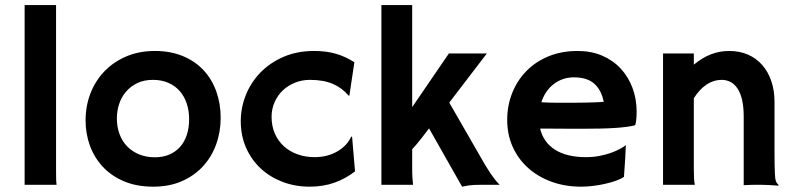

<svg xmlns="http://www.w3.org/2000/svg" viewBox="-20 -718 3090 746"><path d="M75.7 -698.2H197.8V-54.7Q197.8 -29.8 198.2 -18.1Q198.7 -6.3 199.7 0H75.7Z M312.5 -250Q312.5 -306.2 331.5 -355.2Q350.6 -404.3 385.7 -440.9Q420.9 -477.5 470.7 -498.8Q520.5 -520 582 -520Q642.6 -520 690.2 -500.2Q737.8 -480.5 770.5 -445.6Q803.2 -410.6 820.3 -363Q837.4 -315.4 837.4 -260.3Q837.4 -205.6 819.8 -157Q802.2 -108.4 768.6 -71.8Q734.9 -35.2 686.3 -13.9Q637.7 7.3 575.7 7.3Q510.7 7.3 461.4 -13.7Q412.1 -34.7 379.2 -70.3Q346.2 -106 329.3 -152.3Q312.5 -198.7 312.5 -250ZM434.1 -258.3Q434.1 -224.6 444.6 -196.5Q455.1 -168.5 474.6 -148.7Q494.1 -128.9 521.2 -117.9Q548.3 -106.9 582 -106.9Q613.8 -106.9 638.4 -117.7Q663.1 -128.4 680.2 -147.9Q697.3 -167.5 706.1 -194.6Q714.8 -221.7 714.8 -254.9Q714.8 -287.6 705.6 -315.7Q696.3 -343.8 678.2 -364.3Q660.2 -384.8 634 -396.2Q607.9 -407.7 574.2 -407.7Q539.1 -407.7 512.7 -394.8Q486.3 -381.8 468.8 -360.8Q451.2 -339.8 442.6 -313Q434.1 -286.1 434.1 -258.3Z M915.5 -247.1Q915.5 -299.8 935.3 -349.1Q955.1 -398.4 992.2 -436.5Q1029.3 -474.6 1082 -497.3Q1134.8 -520 1200.7 -520Q1248 -520 1285.6 -509Q1323.2 -498 1356.9 -476.1L1337.4 -346.2L1334 -346.7Q1310.1 -376 1273.7 -391.8Q1237.3 -407.7 1184.1 -407.7Q1153.8 -407.7 1126.7 -397Q1099.6 -386.2 1079.3 -367.2Q1059.1 -348.1 1047.1 -321.5Q1035.2 -294.9 1035.2 -263.7Q1035.2 -228.5 1047.6 -199.7Q1060.1 -170.9 1082.3 -150.4Q1104.5 -129.9 1135.3 -118.7Q1166 -107.4 1203.1 -107.4Q1227.1 -107.4 1249.3 -113Q1271.5 -118.7 1289.8 -129.2Q1308.1 -139.6 1322.3 -154.3Q1336.4 -168.9 1344.7 -187.5L1348.1 -186L1359.4 -52.2Q1324.2 -24.4 1280.3 -8.5Q1236.3 7.3 1183.1 7.3Q1127 7.3 1078.1 -11.2Q1029.3 -29.8 993.2 -63.2Q957 -96.7 936.3 -143.6Q915.5 -190.4 915.5 -247.1Z M1461.9 -698.2H1581.5V-301.8L1724.1 -510.3H1871.6L1725.6 -319.3L1848.1 -106.4Q1858.4 -88.4 1867.4 -73.2Q1876.5 -58.1 1885 -45.4Q1893.6 -32.7 1902.3 -21.5Q1911.1 -10.3 1921.4 0H1849.1Q1818.8 0 1802.2 2.4Q1785.6 4.9 1775.4 7.3L1647 -219.2L1618.7 -182.1Q1608.4 -168.9 1599.1 -158Q1589.8 -147 1581.5 -138.2V-64.5Q1581.5 -39.6 1582.8 -22.9Q1584 -6.3 1585 0H1461.9Z M1950.7 -252Q1950.7 -308.1 1970.2 -356.9Q1989.7 -405.8 2025.4 -442.1Q2061 -478.5 2111.6 -499.3Q2162.1 -520 2224.6 -520Q2277.3 -520 2319.8 -501.7Q2362.3 -483.4 2391.8 -451.4Q2421.4 -419.4 2437.5 -376.5Q2453.6 -333.5 2453.6 -284.2Q2453.6 -265.6 2451.9 -251.5Q2450.2 -237.3 2447.8 -231.4Q2435.5 -228 2415.8 -225.3Q2396 -222.7 2370.4 -220.9Q2344.7 -219.2 2314 -218.5Q2283.2 -217.8 2249 -217.8Q2231.9 -217.8 2208.7 -217.8Q2185.5 -217.8 2161.9 -218Q2138.2 -218.3 2116 -218.3Q2093.8 -218.3 2078.6 -218.3Q2091.3 -165 2136.7 -136.2Q2182.1 -107.4 2256.8 -107.4Q2285.2 -107.4 2310.1 -112.3Q2335 -117.2 2355 -124.5Q2375 -131.8 2389.6 -139.9Q2404.3 -147.9 2411.6 -154.3Q2410.6 -130.4 2409.2 -101.6Q2407.7 -72.8 2404.3 -30.8Q2392.1 -22.5 2372.8 -15.6Q2353.5 -8.8 2330.8 -3.7Q2308.1 1.5 2283.9 4.4Q2259.8 7.3 2237.3 7.3Q2175.8 7.3 2123.3 -11.7Q2070.8 -30.8 2032.5 -64.9Q1994.1 -99.1 1972.4 -146.7Q1950.7 -194.3 1950.7 -252ZM2083.5 -320.8Q2095.2 -319.8 2111.8 -319.3Q2128.4 -318.8 2146 -318.8Q2163.6 -318.8 2179.7 -318.8Q2195.8 -318.8 2206.1 -318.8Q2217.3 -318.8 2232.7 -319.1Q2248 -319.3 2264.6 -319.6Q2281.2 -319.8 2297.1 -320.6Q2313 -321.3 2325.7 -322.3Q2316.9 -367.7 2289.3 -392.6Q2261.7 -417.5 2209.5 -417.5Q2186.5 -417.5 2166.5 -410.4Q2146.5 -403.3 2130.4 -390.6Q2114.3 -377.9 2102.3 -360.1Q2090.3 -342.3 2083.5 -320.8Z M2556.2 -510.3H2675.8V-466.8Q2709.5 -494.6 2743.2 -507.3Q2776.9 -520 2813.5 -520Q2853.5 -520 2886 -505.9Q2918.5 -491.7 2941.4 -465.6Q2964.4 -439.5 2976.8 -403.1Q2989.3 -366.7 2989.3 -322.3V-202.6Q2989.3 -158.7 2989.3 -128.2Q2989.3 -97.7 2989.7 -76.9Q2990.2 -56.2 2990.7 -43.9Q2991.2 -31.7 2992.2 -24.9Q2994.1 -12.2 2998.3 -7.3Q3002.4 -2.4 3005.4 1.5L3004.4 3.4Q2997.6 2.9 2988.3 2.2Q2979 1.5 2968 1Q2957 0.5 2945.1 0.2Q2933.1 0 2921.4 0Q2913.1 0 2900.1 0.2Q2887.2 0.5 2869.6 1.5V-264.6Q2869.6 -301.8 2863.5 -328.9Q2857.4 -356 2845.9 -373.5Q2834.5 -391.1 2818.6 -399.4Q2802.7 -407.7 2783.7 -407.7Q2752.9 -407.7 2725.6 -389.6Q2698.2 -371.6 2675.8 -336.4V-62.5Q2675.8 -40.5 2676.5 -26.4Q2677.2 -12.2 2679.7 0H2556.2Z"/></svg>

Font: Hammersmith One
Style: Regular
Weight: 400
Designer: Nicole Fally
Foundry: Nicole Fally
Version: Version 1.002